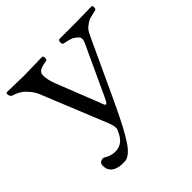

<svg xmlns="http://www.w3.org/2000/svg" viewBox="-180 -810 1003 1003"><g transform="rotate(-45 321.5 -308.0)"><path d="M269 -158 121 -522Q110 -551 80 -582Q58 -606 12 -620Q7 -622 3.5 -630Q0 -638 1 -645Q2 -652 8 -652Q32 -652 69.5 -650.5Q107 -649 130 -649Q157 -649 197.5 -650.5Q238 -652 266 -652Q272 -652 274 -645Q276 -638 274 -630.5Q272 -623 266 -622Q232 -617 217 -608Q202 -599 202 -579Q202 -547 219 -504L312 -269Q321 -240 327.5 -239.5Q334 -239 348 -269L475 -543Q490 -573 474 -589Q468 -595 462 -599Q456 -603 451.5 -606Q447 -609 438.5 -611.5Q430 -614 427 -615Q424 -616 412 -618.5Q400 -621 396 -622Q387 -624 388 -639Q389 -654 398 -654H520Q543 -654 578.5 -655Q614 -656 636 -656Q644 -656 643 -643Q642 -630 636 -628Q628 -626 611.5 -622.5Q595 -619 584.5 -615Q574 -611 563 -603Q546 -591 539 -582Q532 -573 520 -547L369 -222Q301 -76 261 -18Q221 40 185 40Q167 40 158.5 39.5Q150 39 136.5 35.5Q123 32 112 24Q89 8 89 -26Q89 -44 103 -49.5Q117 -55 124 -51Q157 -31 186 -31Q208 -31 224.5 -39Q241 -47 253.5 -63Q266 -79 277 -106Q283 -121 269 -158Z"/></g></svg>

Font: EB Garamond
Style: SC
Weight: 400
Version: Version 000.010